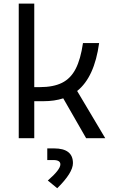

<svg xmlns="http://www.w3.org/2000/svg" viewBox="-20 -752 626 1045"><path d="M82 0V-732.4H166.5V-277.8H196.8Q270.5 -277.8 317.6 -301.3Q364.7 -324.7 391.8 -377.2Q418.9 -429.7 431.6 -517.6H519.5Q494.1 -332 399.9 -256.8L552.7 0H448.7L324.2 -216.8Q276.4 -201.2 216.3 -201.2H166.5V0ZM291.5 272.5 240.2 230.5Q308.6 171.4 308.6 142.6Q308.6 119.1 270.5 119.1H237.3V55.7H273.9Q377 55.7 377 135.7Q377 188.5 291.5 272.5Z"/></svg>

Font: CaskaydiaMono NF SemiLight
Style: Regular
Weight: 350
Designer: Aaron Bell
Foundry: Saja Typeworks
Version: Version 2111.001; ttfautohint (v1.8.4);Nerd Fonts 3.1.1